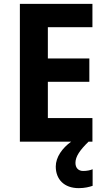

<svg xmlns="http://www.w3.org/2000/svg" viewBox="-20 -734 554 995"><path d="M371 110C371 77 394 44 439 0H459V-122H228V-310H443V-431H228V-593H459V-714H83V0H349C303 33 269 80 269 129C269 195 312 241 388 241C419 241 442 235 460 229V143C449 148 431 152 411 152C387 152 371 137 371 110Z"/></svg>

Font: Noto Sans Malayalam SemiCondensed
Style: Bold
Weight: 700
Width: 4
Designer: Jelle Bosma - Monotype Design Team
Foundry: Monotype Imaging Inc.
Version: Version 2.104